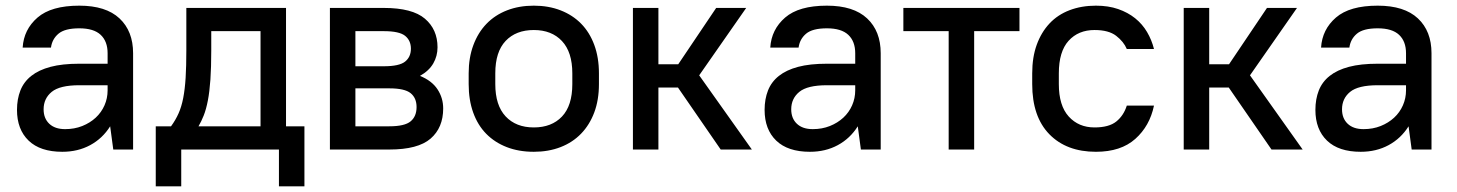

<svg xmlns="http://www.w3.org/2000/svg" viewBox="-20 -528 5145 678"><path d="M200 8Q122 8 81 -31.5Q40 -71 40 -140Q40 -178 52 -208.5Q64 -239 90.5 -260Q117 -281 158.5 -292Q200 -303 260 -303H360V-340Q360 -382 335.5 -405Q311 -428 260 -428Q209 -428 186.5 -409Q164 -390 160 -360H60Q64 -424 112.5 -466Q161 -508 260 -508Q354 -508 402 -463Q450 -418 450 -340V0H380L369 -82Q342 -39 298.5 -15.5Q255 8 200 8ZM210 -72Q243 -72 270.5 -83Q298 -94 318 -112.5Q338 -131 349 -156Q360 -181 360 -209V-227H260Q191 -227 162.5 -203.5Q134 -180 134 -142Q134 -110 154 -91Q174 -72 210 -72Z M965 0H620V130H530V-82H584Q600 -104 610.5 -127.5Q621 -151 627 -182Q633 -213 635.5 -253.5Q638 -294 638 -350V-500H990V-82H1055V130H965ZM726 -350Q726 -290 723 -247Q720 -204 714 -173Q708 -142 699.5 -120.5Q691 -99 681 -82H900V-418H726Z M1145 -500H1335Q1436 -500 1480.5 -462Q1525 -424 1525 -361Q1525 -330 1510 -304Q1495 -278 1463 -260Q1505 -243 1525 -212.5Q1545 -182 1545 -145Q1545 -77 1500.5 -38.5Q1456 0 1355 0H1145ZM1235 -216V-82H1355Q1409 -82 1430 -99.5Q1451 -117 1451 -150Q1451 -182 1430 -199Q1409 -216 1355 -216ZM1235 -418V-294H1335Q1390 -294 1410.5 -310.5Q1431 -327 1431 -356Q1431 -385 1410.5 -401.5Q1390 -418 1335 -418Z M1865 8Q1812 8 1769.5 -8.5Q1727 -25 1697 -55.5Q1667 -86 1651 -130.5Q1635 -175 1635 -231V-269Q1635 -324 1651.5 -368.5Q1668 -413 1698 -444Q1728 -475 1770.5 -491.5Q1813 -508 1865 -508Q1917 -508 1959.5 -491.5Q2002 -475 2032 -444.5Q2062 -414 2078.5 -369.5Q2095 -325 2095 -269V-231Q2095 -175 2078.5 -131Q2062 -87 2032 -56Q2002 -25 1959.5 -8.5Q1917 8 1865 8ZM1865 -78Q1928 -78 1964.5 -116.5Q2001 -155 2001 -231V-269Q2001 -344 1964.5 -383Q1928 -422 1865 -422Q1802 -422 1765.5 -383.5Q1729 -345 1729 -269V-231Q1729 -156 1765.5 -117Q1802 -78 1865 -78Z M2374 -219H2305V0H2215V-500H2305V-301H2375L2509 -500H2615L2449 -262L2635 0H2525Z M2840 8Q2762 8 2721 -31.5Q2680 -71 2680 -140Q2680 -178 2692 -208.5Q2704 -239 2730.5 -260Q2757 -281 2798.5 -292Q2840 -303 2900 -303H3000V-340Q3000 -382 2975.5 -405Q2951 -428 2900 -428Q2849 -428 2826.5 -409Q2804 -390 2800 -360H2700Q2704 -424 2752.5 -466Q2801 -508 2900 -508Q2994 -508 3042 -463Q3090 -418 3090 -340V0H3020L3009 -82Q2982 -39 2938.5 -15.5Q2895 8 2840 8ZM2850 -72Q2883 -72 2910.5 -83Q2938 -94 2958 -112.5Q2978 -131 2989 -156Q3000 -181 3000 -209V-227H2900Q2831 -227 2802.5 -203.5Q2774 -180 2774 -142Q2774 -110 2794 -91Q2814 -72 2850 -72Z M3170 -500H3580V-418H3420V0H3330V-418H3170Z M3850 8Q3746 8 3685.5 -54Q3625 -116 3625 -231V-269Q3625 -326 3641 -370Q3657 -414 3686 -445Q3715 -476 3757 -492Q3799 -508 3850 -508Q3894 -508 3928.5 -496Q3963 -484 3988.5 -463.5Q4014 -443 4030.5 -415Q4047 -387 4055 -355H3959Q3948 -381 3921.5 -401.5Q3895 -422 3845 -422Q3788 -422 3753.5 -384Q3719 -346 3719 -269V-231Q3719 -155 3754 -116.5Q3789 -78 3845 -78Q3896 -78 3922 -99Q3948 -120 3959 -155H4055Q4040 -83 3989 -37.5Q3938 8 3850 8Z M4319 -219H4250V0H4160V-500H4250V-301H4320L4454 -500H4560L4394 -262L4580 0H4470Z M4785 8Q4707 8 4666 -31.5Q4625 -71 4625 -140Q4625 -178 4637 -208.5Q4649 -239 4675.5 -260Q4702 -281 4743.5 -292Q4785 -303 4845 -303H4945V-340Q4945 -382 4920.5 -405Q4896 -428 4845 -428Q4794 -428 4771.5 -409Q4749 -390 4745 -360H4645Q4649 -424 4697.5 -466Q4746 -508 4845 -508Q4939 -508 4987 -463Q5035 -418 5035 -340V0H4965L4954 -82Q4927 -39 4883.5 -15.5Q4840 8 4785 8ZM4795 -72Q4828 -72 4855.5 -83Q4883 -94 4903 -112.5Q4923 -131 4934 -156Q4945 -181 4945 -209V-227H4845Q4776 -227 4747.5 -203.5Q4719 -180 4719 -142Q4719 -110 4739 -91Q4759 -72 4795 -72Z"/></svg>

Font: PT Root UI Web Medium
Style: Regular
Weight: 500
Designer: Vitaly Kuzmin
Foundry: ParaType Ltd.
Version: Version 1.001W